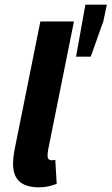

<svg xmlns="http://www.w3.org/2000/svg" viewBox="-20 -791 478 823"><path d="M149 12C177 12 203 5 223 -3L217 -106C209 -104 205 -104 201 -104C191 -104 184 -110 184 -123C184 -131 184 -135 186 -147L297 -699H153L43 -152C38 -126 36 -107 36 -89C36 -26 66 12 149 12ZM306 -548H369L423 -700L438 -771H346Z"/></svg>

Font: Source Sans Pro
Style: Bold Italic
Weight: 700
Italic angle: -11°
Designer: Paul D. Hunt
Foundry: Adobe Systems Incorporated
Version: Version 3.006;hotconv 1.0.111;makeotfexe 2.5.65597